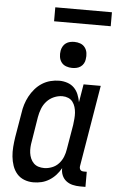

<svg xmlns="http://www.w3.org/2000/svg" viewBox="-61 -964 622 1013"><g transform="rotate(5 250.0 -457.0)"><path d="M155 8Q129 8 106 -1Q83 -10 67.5 -28Q52 -46 44 -69.5Q36 -93 33.5 -118Q31 -143 33 -169Q35 -195 39 -221L61 -351Q64 -374 71 -396.5Q78 -419 89.5 -440.5Q101 -462 117.5 -481Q134 -500 154.5 -513Q175 -526 198.5 -532Q222 -538 245 -538Q267 -538 288 -531Q309 -524 323.5 -509.5Q338 -495 346 -475.5Q354 -456 358 -434L374 -530H465L393 -99Q392 -93 393 -88Q394 -83 397 -79Q400 -75 405 -73.5Q410 -72 416 -72H431V8H402Q382 8 363 3.5Q344 -1 329 -12.5Q314 -24 306.5 -42Q299 -60 300 -80Q289 -60 273.5 -43Q258 -26 238.5 -14Q219 -2 198 3Q177 8 155 8ZM205 -72Q225 -72 246 -80Q267 -88 282 -104.5Q297 -121 305 -141Q313 -161 316 -182L338 -312Q340 -328 341.5 -344.5Q343 -361 342 -376.5Q341 -392 336.5 -407Q332 -422 323 -434Q314 -446 299.5 -452Q285 -458 269 -458Q246 -458 224 -448.5Q202 -439 186 -421.5Q170 -404 161.5 -382Q153 -360 149 -337L128 -207Q125 -192 124 -176Q123 -160 125 -145Q127 -130 133 -116Q139 -102 149.5 -91.5Q160 -81 174.5 -76.5Q189 -72 205 -72ZM306 -611Q290 -611 274.5 -616.5Q259 -622 249.5 -634.5Q240 -647 237.5 -663.5Q235 -680 238 -697Q240 -708 246 -719Q252 -730 262 -737Q272 -744 283.5 -746.5Q295 -749 306 -749Q323 -749 338 -743.5Q353 -738 362.5 -725.5Q372 -713 374.5 -696.5Q377 -680 374 -663Q373 -652 367 -641Q361 -630 351 -623Q341 -616 329.5 -613.5Q318 -611 306 -611ZM190 -848V-922H490V-848Z"/></g></svg>

Font: Iosevka Slab Medium
Style: Italic
Weight: 500
Italic angle: -9°
Monospace: yes
Designer: Belleve Invis
Foundry: Belleve Invis
Version: Version 11.1.0; ttfautohint (v1.8.3)